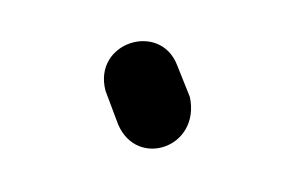

<svg xmlns="http://www.w3.org/2000/svg" viewBox="-20 -358 146 91"><path d="M30 -315 36 -299C45 -278 75 -288 70 -312L64 -327C56 -348 24 -338 30 -315Z"/></svg>

Font: Stray Cat
Style: Cn
Weight: 400
Version: Version 1.0